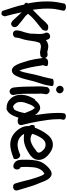

<svg xmlns="http://www.w3.org/2000/svg" viewBox="842 -1626 935 2664"><g transform="rotate(90 1310.0 -294.5)"><path d="M16 -658C-14 -516 -3 -355 26 -215C15 -203 12 -184 26 -172C30 -168 36 -165 42 -163C57 -71 103 51 124 122L128 136C138 152 161 155 178 152C196 149 205 108 205 108L202 93C200 81 191 51 178 2C168 -38 159 -80 149 -127C173 -100 252 -20 270 3L272 2C308 31 327 19 345 1C363 -24 355 -50 340 -66L338 -72L328 -79C320 -85 299 -101 270 -127C242 -147 219 -165 201 -180C190 -194 179 -204 169 -215C183 -230 196 -244 213 -265C248 -301 315 -355 360 -390L389 -414C398 -426 405 -446 405 -468C405 -483 388 -496 357 -496C343 -496 333 -493 324 -490L322 -488L292 -463C279 -449 230 -395 230 -395C190 -357 151 -317 114 -281C108 -335 100 -387 99 -426C97 -516 96 -564 113 -638L126 -701C132 -728 104 -739 85 -741C66 -743 38 -740 29 -723Z M400 -52C400 -32 415 -6 448 -6C475 -6 495 -23 500 -44V-47L501 -64C505 -98 523 -137 532 -181V-182C536 -207 544 -234 546 -267C551 -309 557 -332 568 -364C573 -380 578 -385 598 -389L610 -393C620 -396 634 -395 646 -392C703 -381 703 -382 703 -382C712 -382 721 -383 735 -385H743C806 -396 795 -495 731 -486H722C714 -485 711 -484 699 -482L697 -483L681 -487C672 -489 664 -491 658 -492L640 -495C614 -499 592 -494 578 -488L559 -481C553 -475 544 -471 535 -464C533 -473 530 -482 526 -492C501 -552 411 -514 435 -454C439 -443 441 -442 443 -437C449 -418 450 -391 450 -362C450 -349 449 -337 448 -330V-328C448 -314 446 -301 446 -285V-270C446 -262 445 -250 444 -242C438 -217 432 -186 424 -161C416 -134 403 -105 401 -71Z M782 -431C788 -397 793 -356 799 -312C809 -258 825 -197 843 -146C856 -102 873 -59 897 -25C909 -10 937 21 983 3C1016 -13 1033 -51 1043 -78C1050 -94 1059 -114 1065 -135C1086 -202 1099 -275 1120 -338C1139 -393 1162 -462 1170 -529L1172 -539C1173 -544 1175 -555 1163 -564C1146 -575 1081 -575 1073 -556L1071 -543C1069 -536 1066 -521 1063 -504C1056 -464 1041 -415 1029 -370C1000 -273 992 -163 958 -95C940 -132 927 -194 913 -251C903 -299 895 -350 888 -398C885 -410 883 -416 882 -424C886 -432 895 -450 895 -476C895 -489 869 -494 845 -494C837 -494 826 -494 813 -489H812C796 -480 776 -460 782 -431Z M1169 -658C1169 -627 1194 -605 1222 -605C1250 -605 1273 -628 1273 -656C1273 -685 1248 -709 1219 -709C1188 -709 1169 -684 1169 -658ZM1177 -352C1177 -332 1179 -311 1179 -289C1179 -267 1179 -242 1180 -217L1182 -141C1183 -104 1189 -41 1193 -13V-11C1195 -6 1196 -5 1198 3C1202 16 1211 25 1217 30C1254 59 1306 23 1296 -20C1277 -92 1279 -200 1279 -289V-355H1278C1276 -386 1277 -415 1282 -439L1285 -457C1289 -474 1282 -487 1275 -495C1244 -536 1191 -508 1185 -473V-472L1183 -452C1178 -424 1175 -389 1177 -352Z M1575 -312C1561 -332 1545 -352 1523 -366C1457 -416 1397 -350 1366 -312H1357C1329 -267 1301 -212 1295 -144C1287 -74 1309 -16 1346 26C1385 67 1426 83 1492 83H1493C1559 60 1588 -13 1612 -83C1622 -78 1639 -71 1660 -72C1672 -72 1682 -75 1691 -78C1713 -92 1718 -112 1712 -132C1695 -202 1677 -279 1663 -358C1648 -446 1632 -542 1632 -636V-637C1631 -656 1632 -669 1634 -677L1639 -699C1646 -723 1622 -738 1600 -740H1599C1584 -741 1559 -740 1553 -722L1548 -698C1546 -680 1544 -661 1545 -634C1545 -522 1560 -415 1575 -312ZM1398 -71C1387 -111 1396 -159 1411 -196C1423 -234 1440 -274 1458 -294H1463V-300C1472 -309 1475 -309 1480 -305C1491 -295 1508 -269 1517 -245L1536 -198C1540 -190 1542 -184 1548 -170C1538 -117 1520 -55 1500 -26C1494 -20 1447 -1 1450 -10C1431 -19 1406 -46 1398 -71Z M1719 -304C1705 -273 1714 -248 1727 -232C1725 -183 1736 -145 1758 -107C1809 -19 1901 45 2021 29C2056 24 2086 16 2116 6L2153 -8C2168 -10 2176 -15 2180 -19L2181 -18C2194 -53 2178 -84 2159 -97C2147 -106 2134 -110 2119 -105L2118 -103L2079 -88C2063 -82 2041 -77 2011 -72C1957 -65 1908 -82 1882 -106C1863 -122 1847 -138 1837 -161C1852 -159 1872 -158 1891 -157C1948 -154 1997 -171 2034 -188C2084 -213 2156 -249 2188 -312V-316C2216 -387 2176 -450 2140 -486C2108 -515 2071 -543 2027 -555C1940 -576 1880 -530 1842 -479C1807 -435 1773 -373 1750 -310C1734 -309 1725 -306 1719 -304ZM1835 -273C1848 -323 1877 -378 1903 -414C1926 -441 1945 -455 1975 -458C2021 -463 2046 -443 2069 -417C2088 -396 2103 -372 2094 -351C2087 -339 2067 -324 2047 -312C2020 -289 1985 -269 1947 -256C1907 -242 1865 -253 1835 -273Z M2195 -158C2195 -121 2192 -66 2230 -34C2242 -24 2259 -12 2280 -12H2288C2312 -12 2330 -34 2330 -62C2330 -86 2319 -105 2298 -112C2296 -121 2295 -140 2295 -158V-219C2296 -239 2297 -260 2299 -282C2305 -356 2334 -407 2372 -433H2373C2382 -439 2389 -443 2389 -443C2389 -443 2390 -443 2392 -441C2410 -423 2425 -383 2437 -347C2463 -270 2475 -227 2498 -128L2523 -42C2531 -11 2562 -3 2586 -10C2609 -16 2627 -36 2621 -66L2620 -67L2594 -155C2565 -257 2549 -304 2515 -384C2496 -431 2479 -489 2440 -522C2402 -555 2365 -544 2334 -523C2303 -501 2273 -471 2248 -435C2208 -378 2198 -302 2195 -221Z"/></g></svg>

Font: Stray Cat
Style: ExBlkCn
Weight: 1000
Version: Version 1.0